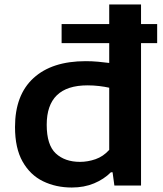

<svg xmlns="http://www.w3.org/2000/svg" viewBox="-20 -828 726 857"><path d="M300.5 9Q229.5 9 172 -19Q114.5 -47 80.8 -106.8Q47 -166.5 47 -261Q47 -404 129.5 -479.5Q212 -555 362.5 -555Q390.5 -555 417.8 -552.5Q445 -550 467.5 -547V-635.5H255V-720.5H467.5V-808H609.5V-720.5H681.5V-635.5H609.5V0H490.5L482.5 -59H475Q444 -28 399.8 -9.5Q355.5 9 300.5 9ZM337 -105.5Q372 -105.5 406.5 -117.5Q441 -129.5 467.5 -159V-436.5Q447.5 -441 422.5 -444Q397.5 -447 370.5 -447Q188.5 -447 188.5 -271Q188.5 -181 229 -143.2Q269.5 -105.5 337 -105.5Z"/></svg>

Font: Encode Sans Exp SmBold
Style: Regular
Weight: 600
Width: 7
Designer: Multiple Designers
Foundry: Impallari Type
Version: Version 3.002; ttfautohint (v1.8.3) -l 8 -r 50 -G 200 -x 14 